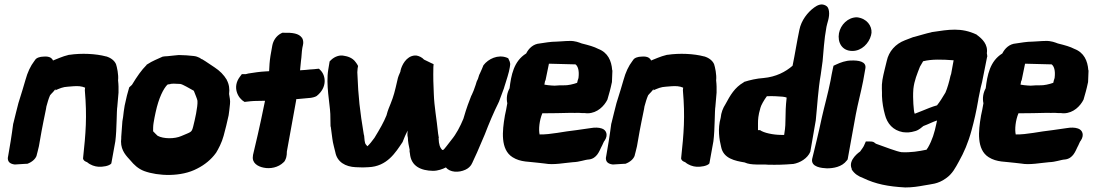

<svg xmlns="http://www.w3.org/2000/svg" viewBox="-20 -728 4805 844"><path d="M38 -184C35 -159 31 -135 27 -108L16 -43C15 -38 6 -10 44 -5H47L95 -8H100C120 -15 136 -29 141 -44V-45C142 -50 148 -70 151 -85L163 -153C167 -177 173 -202 182 -248L184 -260C189 -278 193 -293 200 -309C206 -317 217 -326 224 -337L223 -331C242 -339 256 -346 279 -347C298 -349 315 -350 329 -349C339 -348 346 -346 353 -343C354 -343 354 -343 354 -342L353 -333V-330C363 -214 357 -143 345 -31C347 -23 352 -19 363 -15C378 -2 397 4 413 5C432 6 459 2 469 -9L470 -13L487 -107C494 -161 492 -240 496 -262V-263L501 -321V-347C501 -356 500 -364 499 -375C502 -399 494 -434 490 -446C483 -462 467 -474 447 -480H446C401 -492 338 -495 285 -487H283C253 -480 227 -467 213 -462C204 -484 175 -479 169 -479C157 -479 139 -474 134 -464C134 -464 133 -463 131 -460C114 -438 101 -410 92 -377L79 -333L61 -275C54 -247 46 -217 39 -187Z M528 -264C525 -247 523 -231 521 -213L518 -195L513 -127C513 -121 513 -116 512 -106C512 -64 537 -41 554 -22C568 -5 587 14 614 24C674 46 776 51 847 13C881 -4 909 -28 928 -54V-55H929C940 -73 955 -101 963 -131C971 -160 978 -189 985 -221C987 -235 989 -250 991 -271C993 -287 989 -300 987 -315C990 -336 987 -358 977 -376V-377C964 -399 946 -417 923 -432C910 -440 887 -457 868 -468H866C866 -468 853 -480 830 -482C812 -484 788 -486 768 -486H765C749 -484 740 -484 716 -481C709 -481 700 -480 695 -479C672 -468 651 -461 627 -445L625 -444L624 -442C602 -420 583 -393 560 -355L548 -344C541 -321 535 -298 528 -264ZM655 -187C658 -203 660 -218 664 -234C678 -299 699 -339 716 -356C719 -357 723 -358 726 -358H728L729 -359C738 -361 750 -360 772 -359C783 -358 815 -338 832 -329C838 -313 847 -293 848 -285C849 -271 846 -251 842 -229C838 -209 834 -190 829 -171C822 -145 821 -149 777 -130C748 -117 699 -117 673 -131C669 -134 661 -143 653 -151C653 -161 653 -175 655 -187Z M1034 -390C1000 -344 1026 -296 1055 -280L1082 -283C1100 -285 1122 -284 1145 -285C1118 -152 1105 -102 1092 -46V-43C1086 -12 1113 4 1139 9C1167 15 1203 9 1227 -15L1230 -18L1233 -23C1243 -42 1240 -58 1241 -62C1252 -124 1262 -177 1282 -288V-292C1303 -294 1327 -296 1347 -298C1348 -298 1365 -301 1372 -306C1420 -344 1412 -396 1389 -419L1382 -426L1371 -425C1371 -425 1355 -423 1349 -423H1347C1330 -421 1315 -420 1299 -419C1300 -432 1302 -446 1303 -460C1306 -478 1306 -501 1309 -517L1310 -522C1310 -524 1318 -544 1308 -561V-562H1307C1294 -581 1266 -585 1227 -584H1221L1215 -581C1194 -570 1181 -549 1177 -528L1169 -483C1165 -458 1164 -437 1163 -415C1159 -415 1152 -414 1146 -414C1125 -413 1096 -409 1072 -405L1060 -402H1043Z M1429 -458 1423 -422C1412 -357 1430 -273 1432 -227C1433 -210 1432 -191 1433 -172L1434 -171C1436 -154 1439 -135 1441 -118C1443 -99 1452 -69 1454 -59C1462 -16 1498 5 1544 7H1545C1553 7 1563 8 1575 8C1585 8 1592 7 1599 7C1682 4 1719 -58 1750 -104L1751 -107C1758 -125 1764 -139 1772 -154C1772 -147 1769 -136 1773 -122C1773 -107 1777 -86 1781 -68L1780 -65L1782 -53C1787 4 1832 22 1883 23C1906 23 1926 15 1940 8C1958 30 1996 32 2026 18C2052 6 2057 -15 2060 -21L2061 -22V-23C2071 -43 2082 -69 2096 -102L2111 -137C2129 -184 2150 -234 2172 -278V-279L2173 -280C2181 -302 2189 -323 2196 -342V-343L2202 -362L2211 -391C2216 -407 2219 -420 2221 -432L2222 -439C2225 -454 2218 -462 2214 -472L2207 -475C2169 -489 2127 -470 2105 -441L2103 -436C2103 -434 2095 -418 2090 -406L2089 -404C2085 -399 2083 -382 2077 -373L2076 -371C2076 -371 2075 -369 2074 -365L2071 -355C2064 -333 2060 -325 2053 -309L2052 -308C2041 -279 2033 -261 2017 -206C2003 -172 1985 -138 1965 -114C1948 -93 1934 -72 1928 -69H1924C1914 -79 1909 -93 1908 -120L1909 -122L1906 -140C1899 -209 1889 -258 1887 -314C1885 -356 1884 -388 1885 -433L1886 -446L1875 -451C1866 -456 1849 -463 1844 -466C1835 -476 1822 -482 1810 -484H1803C1765 -481 1746 -440 1741 -419L1740 -413C1735 -402 1729 -388 1727 -376C1715 -324 1711 -307 1697 -272C1692 -259 1685 -245 1679 -221C1667 -191 1651 -163 1626 -122C1616 -108 1604 -93 1595 -85C1584 -98 1584 -95 1581 -128V-130L1579 -138C1562 -241 1555 -300 1551 -405C1550 -412 1552 -419 1552 -427L1554 -438C1551 -444 1548 -449 1544 -454C1529 -476 1504 -481 1491 -483C1474 -487 1452 -480 1436 -465Z M2220 -340C2209 -320 2205 -297 2210 -274C2207 -255 2203 -236 2199 -218V-217C2188 -153 2179 -71 2233 -37C2269 -14 2308 -18 2350 -12L2376 -9C2413 -2 2462 -12 2498 -15C2529 -16 2550 -26 2569 -27C2604 -31 2615 -65 2623 -81C2629 -91 2634 -107 2638 -110C2654 -134 2646 -156 2626 -163C2612 -168 2594 -168 2577 -165C2562 -163 2542 -160 2514 -156C2456 -150 2401 -136 2352 -137C2347 -159 2351 -199 2364 -230H2366C2394 -230 2461 -231 2491 -232C2500 -232 2510 -231 2524 -232C2532 -231 2540 -231 2545 -231C2549 -231 2553 -231 2560 -230H2564C2606 -231 2636 -262 2650 -290C2657 -314 2664 -338 2669 -363L2670 -367C2671 -385 2671 -401 2672 -417V-418L2671 -420C2668 -461 2652 -497 2610 -513C2591 -523 2569 -529 2537 -537C2526 -541 2508 -549 2483 -548C2463 -548 2439 -545 2426 -545C2399 -545 2375 -540 2353 -537C2324 -535 2304 -515 2293 -493C2238 -459 2227 -397 2220 -340ZM2373 -356 2376 -372 2378 -375 2393 -448 2510 -445C2520 -437 2527 -419 2523 -386L2522 -382C2520 -378 2519 -372 2517 -364C2501 -358 2475 -352 2458 -353C2434 -354 2422 -350 2407 -352H2406C2393 -353 2384 -354 2373 -356Z M2667 -184C2664 -159 2660 -135 2656 -108L2645 -43C2644 -38 2635 -10 2673 -5H2676L2724 -8H2729C2749 -15 2765 -29 2770 -44V-45C2771 -50 2777 -70 2780 -85L2792 -153C2796 -177 2802 -202 2811 -248L2813 -260C2818 -278 2822 -293 2829 -309C2835 -317 2846 -326 2853 -337L2852 -331C2871 -339 2885 -346 2908 -347C2927 -349 2944 -350 2958 -349C2968 -348 2975 -346 2982 -343C2983 -343 2983 -343 2983 -342L2982 -333V-330C2992 -214 2986 -143 2974 -31C2976 -23 2981 -19 2992 -15C3007 -2 3026 4 3042 5C3061 6 3088 2 3098 -9L3099 -13L3116 -107C3123 -161 3121 -240 3125 -262V-263L3130 -321V-347C3130 -356 3129 -364 3128 -375C3131 -399 3123 -434 3119 -446C3112 -462 3096 -474 3076 -480H3075C3030 -492 2967 -495 2914 -487H2912C2882 -480 2856 -467 2842 -462C2833 -484 2804 -479 2798 -479C2786 -479 2768 -474 2763 -464C2763 -464 2762 -463 2760 -460C2743 -438 2730 -410 2721 -377L2708 -333L2690 -275C2683 -247 2675 -217 2668 -187Z M3148 -210C3134 -161 3142 -115 3150 -82C3160 -31 3211 -21 3253 -14C3283 0 3326 -7 3356 -4H3357C3393 -3 3428 -4 3463 -7H3466C3497 -12 3530 -32 3542 -61L3566 -199C3573 -266 3576 -332 3588 -401L3596 -459L3602 -528C3604 -554 3608 -581 3613 -610C3615 -624 3628 -652 3624 -679C3622 -691 3619 -699 3609 -704C3590 -714 3573 -705 3559 -695C3530 -674 3502 -638 3494 -597C3483 -545 3475 -492 3464 -439C3433 -412 3391 -390 3336 -385C3306 -383 3276 -376 3251 -368L3249 -366C3209 -343 3190 -309 3169 -270C3158 -253 3150 -233 3148 -210ZM3322 -251V-252C3325 -265 3339 -289 3351 -305C3375 -306 3399 -305 3420 -303C3429 -302 3433 -301 3438 -299C3429 -220 3437 -194 3428 -142L3427 -135H3414C3379 -135 3337 -144 3321 -156H3312V-186C3312 -201 3313 -222 3322 -251Z M3550 -29C3544 7 3593 11 3615 12C3643 12 3681 6 3702 -22L3706 -27L3707 -32C3717 -90 3730 -157 3742 -225C3751 -273 3764 -320 3774 -371L3784 -427C3790 -459 3751 -463 3722 -462C3698 -462 3674 -453 3657 -445L3644 -439L3641 -426C3637 -408 3634 -391 3631 -374C3620 -318 3604 -262 3593 -213C3577 -137 3562 -79 3551 -33ZM3668 -582C3661 -543 3680 -504 3727 -504C3768 -504 3800 -538 3809 -573L3811 -584C3813 -614 3791 -647 3747 -652C3707 -652 3675 -619 3668 -582Z M3724 14V15V17C3736 36 3753 47 3775 55C3829 81 3884 92 3959 96H3960C3990 96 4016 92 4043 87C4073 81 4102 82 4138 56C4167 36 4180 9 4195 -18C4217 -57 4236 -100 4251 -156C4262 -196 4272 -240 4280 -287L4281 -294C4285 -312 4288 -329 4291 -343L4297 -367L4319 -477L4320 -480C4320 -487 4318 -491 4318 -494C4324 -533 4297 -558 4275 -574L4274 -575L4273 -576C4205 -608 4151 -598 4077 -587H4076L4074 -586C4050 -581 4026 -573 3996 -565H3994L3992 -564C3978 -559 3969 -555 3958 -551C3916 -535 3887 -502 3878 -460C3872 -434 3864 -406 3859 -377C3854 -347 3858 -327 3857 -307V-306C3858 -278 3863 -249 3870 -224C3880 -185 3905 -155 3949 -147H3950C3967 -145 3981 -145 4004 -152C4021 -157 4032 -169 4039 -174C4061 -182 4082 -193 4095 -197C4097 -198 4096 -197 4099 -198L4096 -184C4088 -145 4078 -112 4059 -79C4057 -76 4055 -74 4053 -70C4019 -63 3985 -57 3943 -59C3921 -62 3871 -82 3831 -96C3824 -99 3824 -106 3805 -106H3786L3778 -88C3775 -81 3770 -75 3761 -62C3761 -62 3706 -26 3724 14ZM3995 -337C3999 -374 4012 -404 4024 -435C4030 -445 4034 -452 4038 -459H4039C4075 -468 4120 -467 4172 -463L4161 -403C4161 -403 4159 -398 4158 -394C4153 -370 4144 -339 4136 -321C4123 -299 4111 -280 4099 -265C4077 -259 4051 -248 4034 -241C4023 -237 4012 -232 4001 -228C3997 -236 3997 -252 3995 -271C3994 -291 3993 -312 3995 -337Z M4313 -340C4302 -320 4298 -297 4303 -274C4300 -255 4296 -236 4292 -218V-217C4281 -153 4272 -71 4326 -37C4362 -14 4401 -18 4443 -12L4469 -9C4506 -2 4555 -12 4591 -15C4622 -16 4643 -26 4662 -27C4697 -31 4708 -65 4716 -81C4722 -91 4727 -107 4731 -110C4747 -134 4739 -156 4719 -163C4705 -168 4687 -168 4670 -165C4655 -163 4635 -160 4607 -156C4549 -150 4494 -136 4445 -137C4440 -159 4444 -199 4457 -230H4459C4487 -230 4554 -231 4584 -232C4593 -232 4603 -231 4617 -232C4625 -231 4633 -231 4638 -231C4642 -231 4646 -231 4653 -230H4657C4699 -231 4729 -262 4743 -290C4750 -314 4757 -338 4762 -363L4763 -367C4764 -385 4764 -401 4765 -417V-418L4764 -420C4761 -461 4745 -497 4703 -513C4684 -523 4662 -529 4630 -537C4619 -541 4601 -549 4576 -548C4556 -548 4532 -545 4519 -545C4492 -545 4468 -540 4446 -537C4417 -535 4397 -515 4386 -493C4331 -459 4320 -397 4313 -340ZM4466 -356 4469 -372 4471 -375 4486 -448 4603 -445C4613 -437 4620 -419 4616 -386L4615 -382C4613 -378 4612 -372 4610 -364C4594 -358 4568 -352 4551 -353C4527 -354 4515 -350 4500 -352H4499C4486 -353 4477 -354 4466 -356Z"/></svg>

Font: Vapor
Style: BlkObl
Weight: 900
Foundry: Cannot Into Space Fonts
Version: Version 0.179